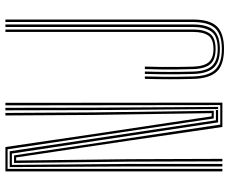

<svg xmlns="http://www.w3.org/2000/svg" viewBox="-89 -751 846 708"><g transform="rotate(-90 334.0 -397.0)"><path d="M56 0V-800H145.8L193.8 -474.2L259 -39.5H270.8L264.2 -477L262.2 -800H271.5L273.5 -477L279.5 -31.8H251.2L137.5 -792H65.2V0ZM74.2 0V-342.5L71.8 -784.2H130.2L244.5 -23.8H286L282 -477L281.2 -800H290.5L291 -477L293.8 -15.8H236.8L121.8 -776.2H80L83.5 -342.5V0ZM93 0 92 -342.5 87 -768.2H115L228.5 -7.8H300.5L299.5 -800H308.8L309.5 0H219.8L169.5 -343.8L107.5 -760.5H96L101 -342.5L102.2 0ZM507.5 6Q448.5 6 423.5 -21.1Q398.5 -48.2 397 -108.2Q395.8 -154.5 395.8 -195.1Q395.8 -235.8 397.2 -285.8H406.2Q405.2 -248.8 404.9 -220.2Q404.5 -191.8 404.9 -165.2Q405.2 -138.8 406 -108.5Q407.5 -51.5 430.9 -26.8Q454.2 -2 507.5 -2Q560.8 -2 583.8 -26.6Q606.8 -51.2 606.8 -108.2V-800H616V-108.2Q616 -47 590.8 -20.5Q565.5 6 507.5 6ZM507.5 -9.2Q458.2 -9.2 437.4 -33Q416.5 -56.8 415.2 -108.8Q414.5 -139 414.1 -165.2Q413.8 -191.5 414.1 -220Q414.5 -248.5 415.5 -285.8H424.2Q422.8 -238.2 422.8 -196.4Q422.8 -154.5 424 -108.5Q425.5 -58.8 445.2 -38Q465 -17.2 507.2 -17.2Q554.8 -17.2 571.6 -40.6Q588.5 -64 588.5 -107.5V-800H597.8V-108.2Q597.8 -55.8 576.8 -32.5Q555.8 -9.2 507.5 -9.2ZM507.2 -25Q468.2 -25 451.4 -44.6Q434.5 -64.2 433.2 -108.5Q432.2 -140.2 431.9 -168Q431.5 -195.8 431.9 -224Q432.2 -252.2 433.2 -285.8H442.5Q441.5 -253.2 441.1 -224.4Q440.8 -195.5 441.1 -167.4Q441.5 -139.2 442.2 -108.8Q443.5 -67.5 458.8 -50.1Q474 -32.8 507.2 -32.8Q544 -32.8 557.1 -52Q570.2 -71.2 570.2 -107.5V-800H579.2V-107.5Q579.2 -67.8 564.2 -46.4Q549.2 -25 507.2 -25Z"/></g></svg>

Font: Big Shoulders Inline Display Thin Light
Style: Regular
Weight: 300
Version: Version 2.002